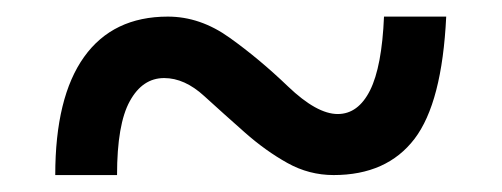

<svg xmlns="http://www.w3.org/2000/svg" viewBox="-20 -471 599 229"><path d="M175.8 -377.9Q149.9 -377.9 134.8 -350.3Q119.6 -322.8 119.6 -262.2H45.9Q45.9 -355 80.3 -403.1Q114.7 -451.2 180.2 -451.2Q218.8 -451.2 253.9 -426Q289.1 -400.9 323.5 -367.9Q357.9 -335 382.8 -335Q407.2 -335 421.4 -363.3Q435.5 -391.6 438 -451.2H512.2Q507.3 -348.6 474.4 -305.4Q441.4 -262.2 377.9 -262.2Q348.6 -262.2 322.8 -276.6Q296.9 -291 272 -313Q247.1 -335 223.6 -356.4Q200.2 -377.9 175.8 -377.9Z"/></svg>

Font: Droid Serif
Style: Bold Italic
Weight: 700
Italic angle: -12°
Designer: Monotype Design team
Foundry: Monotype Imaging Inc.
Version: Version 1.03